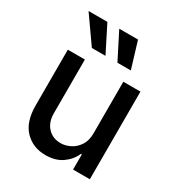

<svg xmlns="http://www.w3.org/2000/svg" viewBox="-185 -905 964 1035"><g transform="rotate(30 297.0 -387.5)"><path d="M250.4 7.1Q171.9 7.1 121.6 -44.9Q71.4 -96.9 71.4 -198.5V-545.5H177.6V-211.3Q177.6 -155.5 208.5 -122.5Q239.3 -89.5 288.7 -89.5Q318.5 -89.5 348.2 -104.4Q377.8 -119.3 397.7 -149.9Q416.9 -179.3 416.9 -224.4V-545.5H523.4V0H419V-94.5H413.4Q394.5 -50.8 353.2 -21.8Q311.8 7.1 250.4 7.1ZM263.8 -618.3H179L63.9 -782H181.1ZM421.5 -618.3H338.1L255 -782H371.8Z"/></g></svg>

Font: Linik Sans Medium
Style: Regular
Weight: 500
Designer: Rasmus Andersson (font), Cristiano Sobral (main changes)
Foundry: rsms
Version: Version 3.018;June 1, 2022;FontCreator 14.0.0.2814 64-bit; t